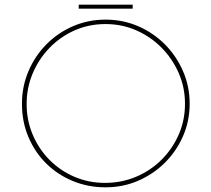

<svg xmlns="http://www.w3.org/2000/svg" viewBox="-20 -794 905 822"><path d="M74 -350Q74 -424 102 -489.5Q130 -555 179 -604.5Q228 -654 293 -682Q358 -710 432 -710Q506 -710 571 -682Q636 -654 685.5 -604.5Q735 -555 763.5 -489.5Q792 -424 792 -350Q792 -276 763.5 -211Q735 -146 685.5 -97Q636 -48 571 -20Q506 8 432 8Q358 8 293 -18.5Q228 -45 179 -93Q130 -141 102 -206.5Q74 -272 74 -350ZM94 -349Q94 -279 120 -217.5Q146 -156 192 -109.5Q238 -63 299 -37Q360 -11 429 -11Q500 -11 562 -37Q624 -63 671 -109.5Q718 -156 745 -217.5Q772 -279 772 -350Q772 -420 745 -481.5Q718 -543 671.5 -590Q625 -637 563.5 -664Q502 -691 432 -691Q360 -691 298.5 -663.5Q237 -636 191 -588Q145 -540 119.5 -478.5Q94 -417 94 -349ZM317 -774H548V-757H317Z"/></svg>

Font: Synthetic Thin
Style: Regular
Weight: 100
Designer: Santiago Orozco
Foundry: Typemade
Version: Version 2.000; ttfautohint (v1.8.4.7-5d5b)